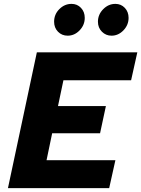

<svg xmlns="http://www.w3.org/2000/svg" viewBox="-20 -970 728 990"><path d="M21 0 170 -700H688L656 -556H307L279 -423H526L496 -283H249L220 -144H575L543 0ZM329 -786Q299 -786 279 -806.5Q259 -827 259 -858Q259 -896 286 -923Q313 -950 349 -950Q378 -950 397.5 -929.5Q417 -909 417 -878Q417 -841 390.5 -813.5Q364 -786 329 -786ZM555 -786Q526 -786 505.5 -806.5Q485 -827 485 -858Q485 -895 512 -922.5Q539 -950 575 -950Q604 -950 623.5 -929.5Q643 -909 643 -878Q643 -841 616.5 -813.5Q590 -786 555 -786Z"/></svg>

Font: Red Hat Text VF
Style: Italic
Weight: 300
Italic angle: -12°
Designer: Pentagram, MCKL
Foundry: Pentagram, MCKL
Version: Version 1.023